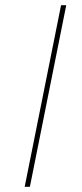

<svg xmlns="http://www.w3.org/2000/svg" viewBox="-20 -719 316 739"><path d="M235 -699 95 0H75L215 -699Z"/></svg>

Font: TypoPRO Montserrat
Style: Italic
Weight: 250
Italic angle: -11.3°
Designer: Julieta Ulanovsky
Foundry: Julieta Ulanovsky
Version: Version 6.001